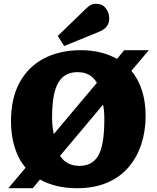

<svg xmlns="http://www.w3.org/2000/svg" viewBox="-20 -980 827 1014"><path d="M24 14 115 -94Q76 -141 57 -203.5Q38 -266 38 -340Q38 -461 84 -545Q130 -629 213.5 -672Q297 -715 408 -715Q463 -715 511 -703Q559 -691 598 -669L636 -715H766L674 -606Q710 -563 729.5 -503Q749 -443 749 -367Q749 -288 726.5 -219Q704 -150 659.5 -97.5Q615 -45 546.5 -15.5Q478 14 387 14Q328 14 279 2Q230 -10 191 -32L153 14ZM399 -104Q431 -104 455.5 -116Q480 -128 497 -155Q514 -182 522.5 -230.5Q531 -279 531 -350Q531 -372 529.5 -391.5Q528 -411 524 -427L297 -157Q309 -139 324 -127.5Q339 -116 358 -110Q377 -104 399 -104ZM264 -272 492 -543Q480 -562 465 -574.5Q450 -587 431 -593Q412 -599 390 -599Q357 -599 332 -586.5Q307 -574 289.5 -546Q272 -518 263.5 -471.5Q255 -425 255 -358Q255 -333 257.5 -312Q260 -291 264 -272ZM319 -737 285 -790 435 -935Q451 -951 463 -955.5Q475 -960 487 -960Q521 -960 539 -936Q557 -912 557 -881Q557 -859 544 -841Q531 -823 498 -810Z"/></svg>

Font: Literata ExtraBold
Style: Regular
Weight: 800
Designer: Latin by Veronika Burian and Jose Scaglione. Greek by Irene Vlachou. Cyrillic by Vera Evstafieva.
Foundry: TypeTogether
Version: Version 3.103;gftools[0.9.29]